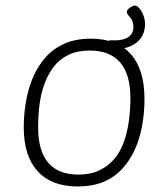

<svg xmlns="http://www.w3.org/2000/svg" viewBox="-20 -669 609 695"><path d="M261 6Q167 6 116.5 -49Q66 -104 66 -208Q66 -255 74 -301.5Q82 -348 99.5 -389Q117 -430 145 -461.5Q173 -493 213.5 -511Q254 -529 309 -529Q403 -529 453 -473.5Q503 -418 503 -311Q503 -261 494.5 -214Q486 -167 468 -127.5Q450 -88 422 -57.5Q394 -27 354 -10.5Q314 6 261 6ZM264 -37Q308 -37 340 -52.5Q372 -68 394 -94Q416 -120 428.5 -155.5Q441 -191 446.5 -231Q452 -271 452 -314Q452 -400 415 -443Q378 -486 304 -486Q260 -486 228 -470.5Q196 -455 175 -428Q154 -401 141 -365.5Q128 -330 123 -290Q118 -250 118 -208Q118 -123 154.5 -80Q191 -37 264 -37ZM393 -491 374 -523H397Q428 -523 445.5 -535.5Q463 -548 463 -572Q463 -593 451 -606Q439 -619 439 -626Q439 -631 444 -636Q449 -641 456.5 -645Q464 -649 468 -649Q476 -649 484.5 -639Q493 -629 499 -613.5Q505 -598 505 -582Q505 -540 475 -515.5Q445 -491 393 -491Z"/></svg>

Font: Asap ExtraLight
Style: Italic
Weight: 250
Italic angle: -6°
Version: Version 3.001